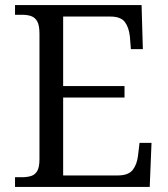

<svg xmlns="http://www.w3.org/2000/svg" viewBox="-20 -734 658 754"><path d="M39 0V-38H65Q87 -38 102.5 -43Q118 -48 126.5 -63Q135 -78 135 -109V-601Q135 -634 126.5 -649.5Q118 -665 103 -670.5Q88 -676 65 -676H39V-714H536L541 -541H494L490 -591Q486 -627 470 -648Q454 -669 413 -669H228V-396H469V-351H228V-45H442Q484 -45 501 -66.5Q518 -88 522 -123L528 -173H575L568 0Z"/></svg>

Font: Noto Serif Hentaigana EL
Style: Regular
Weight: 400
Designer: Kazuhiro Yamada
Foundry: nipponia
Version: Version 1.000